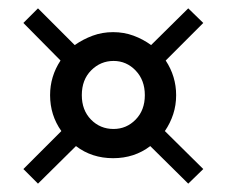

<svg xmlns="http://www.w3.org/2000/svg" viewBox="-20 -496 544 460"><path d="M100 -268Q100 -313 125 -351L36 -441L71 -476L159 -388Q179 -402 202 -410.5Q225 -419 251 -419Q277 -419 300 -410.5Q323 -402 342 -388L431 -476L467 -441L377 -351Q402 -313 402 -268Q402 -244 395 -222.5Q388 -201 375 -182L467 -91L431 -56L340 -146Q302 -117 251 -117Q200 -117 162 -146L71 -56L36 -91L127 -182Q100 -220 100 -268ZM176 -268Q176 -232 198 -209.5Q220 -187 252 -187Q283 -187 305 -209.5Q327 -232 327 -268Q327 -304 305 -327Q283 -350 252 -350Q221 -350 198.5 -327.5Q176 -305 176 -268Z"/></svg>

Font: Zilla Slab Medium
Style: Regular
Weight: 500
Designer: Typotheque.com
Foundry: Typotheque type foundry
Version: Version 1.1; 2017